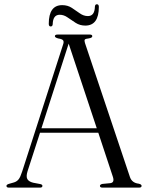

<svg xmlns="http://www.w3.org/2000/svg" viewBox="-20 -858 678 878"><path d="M174 -8Q174 0 162.5 0H21Q9.5 0 9.5 -8Q9.5 -13.5 20 -17L44.5 -24Q57 -28 65 -37.8Q73 -47.5 81.5 -74L268.5 -654.5Q273 -667 268.8 -673.2Q264.5 -679.5 247 -682Q231 -686 231 -692.5Q231 -700 243.5 -700H390.5Q402 -700 402 -692.5Q402 -685 386.5 -682.5Q370.5 -681 367.8 -676.8Q365 -672.5 368.5 -661.5L574 -49Q583 -21.5 614.5 -18Q627.5 -15 627.5 -8Q627.5 0 615.5 0H449Q437 0 437 -8Q437 -14.5 448.5 -17L485 -20.5Q505 -23.5 496 -50L429.5 -251H163L106 -75Q98.5 -51 105 -39.2Q111.5 -27.5 131.5 -22.5L163 -16.5Q174 -14.5 174 -8ZM169.5 -271.5H422.5L294 -658.5ZM370 -741Q345.5 -741 326 -753.5Q306.5 -766 289.2 -778.2Q272 -790.5 253 -790.5Q222 -790.5 221 -747Q220 -737 212 -737Q203 -737 203 -749Q203 -834.5 264.5 -834.5Q289.5 -834.5 308.5 -822Q327.5 -809.5 345 -797Q362.5 -784.5 382 -784.5Q413 -784.5 414 -828Q415 -838.5 423 -838.5Q432 -838.5 432 -826.5Q432 -741 370 -741Z"/></svg>

Font: Fraunces 72pt Light
Style: Regular
Weight: 300
Version: Version 1.000;[0bf87f6ff]